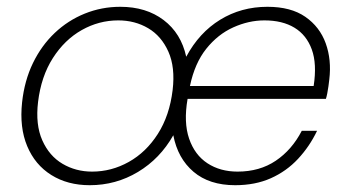

<svg xmlns="http://www.w3.org/2000/svg" viewBox="-20 -533 1022 565"><path d="M244 12Q179 12 131 -18Q83 -48 60 -103Q37 -158 45 -232Q52 -296 77 -347.5Q102 -399 141 -436Q180 -473 229.5 -493Q279 -513 334 -513Q410 -513 461.5 -474Q513 -435 528 -366Q566 -437 628 -475Q690 -513 767 -513Q836 -513 878.5 -483.5Q921 -454 938.5 -405.5Q956 -357 949 -299Q948 -290 946.5 -279Q945 -268 943 -258Q941 -248 939 -242H532Q520 -173 536.5 -125Q553 -77 590.5 -52.5Q628 -28 679 -28Q744 -28 791.5 -60Q839 -92 868 -148H913Q891 -102 857 -65.5Q823 -29 777 -8.5Q731 12 672 12Q596 12 549.5 -27.5Q503 -67 490 -135Q451 -66 386 -27Q321 12 244 12ZM251 -28Q308 -28 359 -56.5Q410 -85 444.5 -139Q479 -193 488 -268Q496 -335 475.5 -381Q455 -427 416 -450Q377 -473 328 -473Q271 -473 220.5 -444.5Q170 -416 135.5 -362Q101 -308 92 -233Q84 -166 104.5 -120Q125 -74 164 -51Q203 -28 251 -28ZM539 -280H903Q913 -345 897.5 -387.5Q882 -430 846.5 -451.5Q811 -473 758 -473Q712 -473 666.5 -452.5Q621 -432 587 -389.5Q553 -347 539 -280Z"/></svg>

Font: DM Sans 17pt ExtraLight
Style: Italic
Weight: 250
Italic angle: -10°
Version: Version 4.004;gftools[0.9.30]